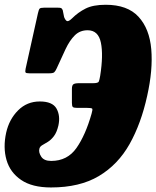

<svg xmlns="http://www.w3.org/2000/svg" viewBox="-27 -788 672 825"><path d="M-0.5 -218Q12.5 -275.5 50.8 -313.8Q89 -352 144 -352Q198.5 -352 215.8 -321.5Q233 -291 224 -249Q217 -219 204.5 -202.8Q192 -186.5 178.2 -178.2Q164.5 -170 154.2 -164Q144 -158 142 -148Q138.5 -133 150.2 -114.8Q162 -96.5 193 -96.5Q262.5 -96.5 301.5 -152Q340.5 -207.5 366.5 -299.5Q372 -318 369 -321.2Q366 -324.5 345.5 -324.5H303.5Q290.5 -324.5 286.2 -328Q282 -331.5 282 -346V-406Q282 -421.5 288.5 -426Q295 -430.5 312 -430.5H372.5Q394.5 -430.5 397.5 -437.5Q400.5 -444.5 403.5 -462.5Q417.5 -551.5 406.5 -604.8Q395.5 -658 349.5 -658Q316.5 -658 294.5 -636.2Q272.5 -614.5 254.8 -577.2Q237 -540 216.5 -494Q211 -482 206 -477.5Q201 -473 185 -473H99Q85.5 -473 83 -476.5Q80.5 -480 83 -492.5L136 -731Q139.5 -746.5 143.2 -750.8Q147 -755 162.5 -755H221Q233 -755 236.2 -753Q239.5 -751 242.5 -744.5L248.5 -714.5Q255 -698.5 262 -697.2Q269 -696 282.5 -709Q308.5 -735 340.8 -751.2Q373 -767.5 427 -767.5Q521 -767.5 568.2 -716Q615.5 -664.5 623 -576.2Q630.5 -488 605.5 -376.5Q579.5 -257.5 529.8 -169Q480 -80.5 397.8 -31.5Q315.5 17.5 192 17.5Q111 17.5 63.8 -14.8Q16.5 -47 1 -100.5Q-14.5 -154 -0.5 -218Z"/></svg>

Font: Besley* Condensed Heavy
Style: Italic
Weight: 800
Width: 3
Italic angle: -13°
Designer: Owen Earl
Foundry: indestructible type*
Version: Version 3.000; ttfautohint (v1.8.3)